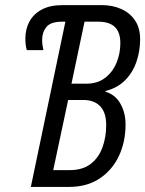

<svg xmlns="http://www.w3.org/2000/svg" viewBox="-20 -734 570 754"><path d="M101.1 0 236.8 -648.9H224.1Q179.2 -648.9 162.4 -628.2Q145.5 -607.4 145.5 -578.1Q145.5 -566.4 147 -555.9Q148.4 -545.4 150.4 -537.1H85.4Q82.5 -545.4 81.1 -556.9Q79.6 -568.4 79.6 -582.5Q79.6 -619.6 95.5 -649.2Q111.3 -678.7 143.8 -696.3Q176.3 -713.9 225.6 -713.9H379.9Q421.9 -713.9 456.1 -698.7Q490.2 -683.6 510.3 -653.8Q530.3 -624 530.3 -579.6Q530.3 -534.2 516.1 -492.2Q502 -450.2 471.9 -419.4Q441.9 -388.7 394 -376.5V-374Q433.1 -362.3 453.1 -326.4Q473.1 -290.5 473.1 -245.6Q473.1 -176.8 446.8 -121.1Q420.4 -65.4 370.8 -32.7Q321.3 0 251.5 0ZM189 -65.9H253.4Q304.7 -65.9 336.2 -90.3Q367.7 -114.7 382.3 -155Q397 -195.3 397 -242.7Q397 -292.5 373.3 -316.9Q349.6 -341.3 308.1 -341.3H247.6ZM260.7 -405.3H318.8Q362.3 -405.3 392.1 -427.7Q421.9 -450.2 437.3 -486.8Q452.6 -523.4 452.6 -564.9Q452.6 -606.9 431.2 -627.9Q409.7 -648.9 364.7 -648.9H312Z"/></svg>

Font: Open Sans Condensed
Style: Italic
Weight: 400
Width: 3
Italic angle: -12°
Designer: Monotype Design Team
Foundry: Monotype Imaging Inc.
Version: Version 3.000